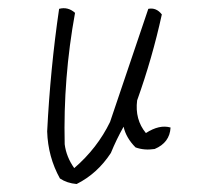

<svg xmlns="http://www.w3.org/2000/svg" viewBox="-20 -469 540 471"><path d="M125 -447.3Q146.5 -453.1 164.1 -437.5Q134.8 -277.3 138.7 -115.2Q142.6 -84 162.1 -56.6Q218.8 -105.5 250 -169.9Q296.9 -308.6 343.8 -447.3Q363.3 -451.2 377 -433.6Q353.5 -326.2 316.4 -222.7Q310.5 -175.8 337.9 -142.6Q371.1 -164.1 398.4 -156.2Q396.5 -119.1 359.4 -103.5Q334 -99.6 312.5 -107.4Q289.1 -130.9 283.2 -158.2Q265.6 -127 252 -93.8Q218.8 -43 168 -17.6Q144.5 -19.5 127 -31.2Q97.7 -84 95.7 -146.5Q103.5 -300.8 125 -447.3Z"/></svg>

Font: BoLeHuaiShuti
Style: Regular
Weight: 400
Designer: Aston.linsen@gmail.com
Foundry: BoLe
Version: Version 1.00 June 15, 2016, initial release